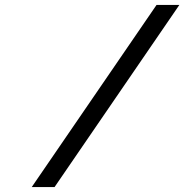

<svg xmlns="http://www.w3.org/2000/svg" viewBox="-20 -677 750 774"><path d="M200 77 703 -657H611L108 77Z"/></svg>

Font: Charger Monospace
Style: Regular
Weight: 400
Designer: Jasper
Foundry: Cannot Into Space Fonts
Version: Version 0.980